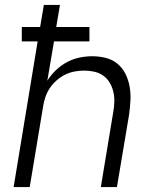

<svg xmlns="http://www.w3.org/2000/svg" viewBox="-20 -755 640 775"><path d="M35 0 132 -588H68V-646H142L157 -735H222L207 -646H341V-588H198L171 -429Q185 -452 205.5 -471.5Q226 -491 250 -504Q274 -517 300.5 -522.5Q327 -528 352 -528Q381 -528 408 -521Q435 -514 455 -497Q475 -480 487 -455.5Q499 -431 503.5 -404Q508 -377 506.5 -349Q505 -321 501 -292L452 0H387L437 -302Q441 -323 441.5 -344Q442 -365 437.5 -384.5Q433 -404 423 -421Q413 -438 397 -449.5Q381 -461 361 -465.5Q341 -470 320 -470Q301 -470 281.5 -466.5Q262 -463 243.5 -454Q225 -445 209 -431Q193 -417 181.5 -400Q170 -383 163.5 -364Q157 -345 154 -325L100 0Z"/></svg>

Font: Iosevka SS04 Lt Ex Obl
Style: Regular
Weight: 300
Width: 7
Italic angle: -9°
Monospace: yes
Designer: Belleve Invis
Foundry: Belleve Invis
Version: Version 19.0.0; ttfautohint (v1.8.4)